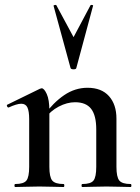

<svg xmlns="http://www.w3.org/2000/svg" viewBox="-20 -750 563 770"><path d="M310 0Q307 0 307 -6Q307 -12 310 -12Q344 -12 355 -26Q366 -40 366 -81V-231Q366 -287 345.5 -313.5Q325 -340 281 -340Q249 -340 215.5 -322.5Q182 -305 160 -274L155 -286Q194 -339 237.5 -368.5Q281 -398 331 -398Q387 -398 417 -364.5Q447 -331 447 -274V-81Q447 -40 458.5 -26Q470 -12 504 -12Q507 -12 507 -6Q507 0 504 0Q485 0 460 -1Q435 -2 407 -2Q380 -2 354.5 -1Q329 0 310 0ZM41 0Q38 0 38 -6Q38 -12 41 -12Q75 -12 86 -26Q97 -40 97 -81V-272Q97 -304 90 -319Q83 -334 65 -334Q56 -334 43 -330Q30 -326 15 -319Q11 -318 8.5 -323.5Q6 -329 9 -330L140 -394Q145 -396 147 -396Q157 -396 167.5 -373Q178 -350 178 -306V-81Q178 -40 189.5 -26Q201 -12 235 -12Q238 -12 238 -6Q238 0 235 0Q216 0 191 -1Q166 -2 138 -2Q111 -2 85.5 -1Q60 0 41 0ZM195 -726Q194 -729 199.5 -730Q205 -731 206 -729L275 -601L343 -729Q345 -731 350 -730Q355 -729 353 -726L286 -477Q285 -472 275 -472Q265 -472 263 -477Z"/></svg>

Font: Cormorant Garamond Light SemiBold
Style: Regular
Weight: 600
Version: Version 4.001